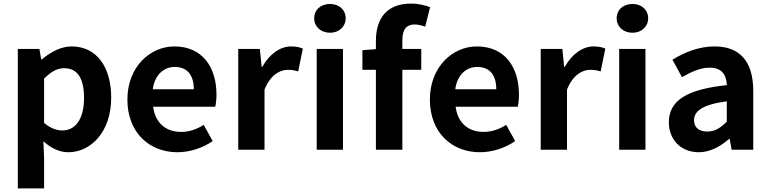

<svg xmlns="http://www.w3.org/2000/svg" viewBox="-20 -832 4277 1067"><path d="M79 215H225V45L221 -47C264 -8 311 14 360 14C483 14 598 -97 598 -289C598 -461 516 -574 378 -574C318 -574 260 -542 213 -502H209L199 -560H79ZM327 -107C297 -107 261 -118 225 -149V-395C264 -434 298 -453 336 -453C413 -453 447 -394 447 -287C447 -165 395 -107 327 -107Z M966 14C1036 14 1107 -10 1162 -48L1112 -138C1072 -113 1032 -99 986 -99C903 -99 843 -147 831 -239H1176C1180 -252 1183 -279 1183 -306C1183 -461 1103 -574 949 -574C815 -574 688 -461 688 -279C688 -95 810 14 966 14ZM829 -336C840 -418 892 -460 951 -460C1023 -460 1057 -412 1057 -336Z M1304 0H1450V-334C1482 -415 1535 -444 1579 -444C1602 -444 1618 -441 1637 -435L1663 -562C1646 -569 1628 -574 1597 -574C1539 -574 1479 -534 1438 -461H1434L1424 -560H1304Z M1740 0H1886V-560H1740ZM1814 -650C1864 -650 1901 -684 1901 -730C1901 -778 1864 -810 1814 -810C1763 -810 1726 -778 1726 -730C1726 -684 1763 -650 1814 -650Z M2370 -792C2345 -802 2307 -812 2264 -812C2123 -812 2069 -722 2069 -605V-559L1994 -553V-444H2069V0H2216V-444H2321V-560H2216V-608C2216 -670 2240 -696 2284 -696C2302 -696 2324 -691 2343 -684Z M2647 14C2717 14 2788 -10 2843 -48L2793 -138C2753 -113 2713 -99 2667 -99C2584 -99 2524 -147 2512 -239H2857C2861 -252 2864 -279 2864 -306C2864 -461 2784 -574 2630 -574C2496 -574 2369 -461 2369 -279C2369 -95 2491 14 2647 14ZM2510 -336C2521 -418 2573 -460 2632 -460C2704 -460 2738 -412 2738 -336Z M2985 0H3131V-334C3163 -415 3216 -444 3260 -444C3283 -444 3299 -441 3318 -435L3344 -562C3327 -569 3309 -574 3278 -574C3220 -574 3160 -534 3119 -461H3115L3105 -560H2985Z M3421 0H3567V-560H3421ZM3495 -650C3545 -650 3582 -684 3582 -730C3582 -778 3545 -810 3495 -810C3444 -810 3407 -778 3407 -730C3407 -684 3444 -650 3495 -650Z M3863 14C3927 14 3983 -18 4032 -60H4035L4046 0H4166V-327C4166 -489 4093 -574 3951 -574C3863 -574 3783 -541 3717 -500L3770 -403C3822 -433 3872 -456 3924 -456C3993 -456 4017 -414 4019 -359C3794 -335 3697 -272 3697 -152C3697 -57 3763 14 3863 14ZM3911 -101C3868 -101 3837 -120 3837 -164C3837 -214 3883 -251 4019 -269V-156C3984 -121 3953 -101 3911 -101Z"/></svg>

Font: Source Han Sans SC Bold
Style: Regular
Weight: 700
Designer: Ryoko NISHIZUKA (kana & ideographs); Paul D. Hunt (Latin, Greek & Cyrillic); Wenlong ZHANG (bopomofo); Sandoll Communica
Foundry: Adobe Systems Incorporated
Version: Version 1.001;PS 1.001;hotconv 1.0.78;makeotf.lib2.5.61930